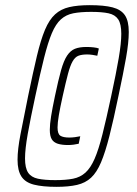

<svg xmlns="http://www.w3.org/2000/svg" viewBox="-20 -716 530 744"><path d="M199 8Q145 8 111.5 -0.5Q78 -9 63 -32Q48 -55 48 -97Q48 -137 59.5 -196Q71 -255 89 -344Q108 -436 123 -499Q138 -562 154.5 -601Q171 -640 193.5 -660.5Q216 -681 248.5 -688.5Q281 -696 328 -696Q383 -696 416 -687.5Q449 -679 464 -657Q479 -635 479 -592Q479 -552 468.5 -492.5Q458 -433 439 -344Q420 -252 404 -189Q388 -126 371.5 -87Q355 -48 333 -27.5Q311 -7 278.5 0.5Q246 8 199 8ZM194 -18Q235 -18 263 -23.5Q291 -29 311 -47Q331 -65 346.5 -100.5Q362 -136 377 -195.5Q392 -255 411 -344Q430 -432 440 -490.5Q450 -549 450 -585Q450 -623 438 -641Q426 -659 400.5 -664.5Q375 -670 333 -670Q292 -670 264 -664.5Q236 -659 216 -641Q196 -623 181 -587.5Q166 -552 151 -492.5Q136 -433 117 -344Q98 -256 87.5 -197Q77 -138 77 -102Q77 -65 89 -47Q101 -29 127 -23.5Q153 -18 194 -18ZM244 -154Q220 -154 204 -159Q188 -164 180.5 -176.5Q173 -189 173 -213Q173 -234 178 -265.5Q183 -297 193 -344Q206 -406 216.5 -443.5Q227 -481 240 -500.5Q253 -520 270.5 -527Q288 -534 315 -534Q329 -534 342.5 -532.5Q356 -531 363 -528L357 -500Q348 -502 337.5 -503.5Q327 -505 318 -505Q297 -505 284 -500Q271 -495 261.5 -478.5Q252 -462 243.5 -430Q235 -398 223 -344Q213 -299 208 -269.5Q203 -240 203 -222Q203 -197 214 -190Q225 -183 249 -183Q259 -183 270.5 -184.5Q282 -186 291 -188L285 -159Q277 -157 265.5 -155.5Q254 -154 244 -154Z"/></svg>

Font: Saira Condensed Thin
Style: Italic
Weight: 250
Width: 3
Italic angle: -12°
Designer: Hector Gatti with collaboration of the Omnibus-Type team
Foundry: Omnibus-Type
Version: Version 1.101